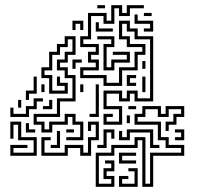

<svg xmlns="http://www.w3.org/2000/svg" viewBox="-20 -716 775 742"><path d="M380 -234V-276H416V-264H392V-246H440V-294H380V-366H452V-336H470V-366H512V-336H560V-564H500V-594H470V-624H452V-576H482V-546H542V-504H512V-444H452V-384H380V-414H290V-456H350V-474H320V-516H350V-534H290V-576H320V-666H392V-636H410V-696H452V-666H470V-696H536V-684H482V-654H440V-684H422V-624H380V-654H332V-564H302V-546H362V-504H332V-486H362V-444H302V-426H392V-396H440V-456H500V-516H530V-534H470V-564H440V-636H482V-606H512V-576H572V-324H500V-354H482V-324H440V-354H392V-306H452V-234ZM356 -684V-696H386V-684ZM536 -654V-666H566V-654ZM536 -594V-606H560V-624H500V-660H512V-636H572V-594ZM260 -600V-636H302V-600H290V-624H272V-600ZM350 -594V-630H362V-606H416V-594ZM236 -174V-186H290V-234H260V-264H242V-234H182V-204H140V-234H110V-276H200V-336H260V-414H230V-444H200V-486H230V-516H260V-564H242V-534H212V-504H182V-444H152V-426H182V-366H230V-384H200V-420H212V-396H242V-354H170V-414H140V-456H170V-516H200V-546H230V-576H272V-504H242V-474H212V-456H242V-426H272V-324H212V-264H122V-246H152V-216H170V-246H230V-276H272V-246H302V-174ZM380 -444V-546H410V-564H356V-576H422V-534H392V-456H410V-486H470V-504H416V-516H482V-474H422V-444ZM260 -450V-486H296V-474H272V-450ZM530 -450V-480H542V-450ZM470 -384V-426H506V-414H482V-396H506V-384ZM80 -330V-366H110V-420H122V-354H92V-330ZM530 -360V-420H542V-360ZM326 -264V-276H350V-390H362V-264ZM290 -360V-390H302V-360ZM140 -360V-390H152V-360ZM20 -264V-300H32V-276H80V-306H110V-336H146V-324H122V-294H92V-264ZM50 -300V-330H62V-300ZM146 -294V-306H170V-330H182V-294ZM350 6V-126H410V-156H500V-186H542V-6H560V-126H680V-144H620V-174H590V-234H500V-276H530V-306H602V-276H620V-306H692V-264H662V-234H632V-210H620V-246H650V-276H680V-294H632V-264H590V-294H542V-264H512V-246H602V-186H632V-156H692V-114H572V6H530V-174H512V-144H422V-114H362V-6H410V-24H380V-66H410V-84H386V-96H422V-54H392V-36H422V6ZM476 -294V-306H506V-294ZM470 -240V-270H482V-240ZM20 -114V-156H86V-144H32V-126H110V-174H50V-234H32V-180H20V-246H62V-186H122V-114ZM140 -114V-186H176V-174H152V-126H230V-156H302V-126H320V-186H350V-234H332V-210H320V-246H362V-174H332V-114H290V-144H242V-114ZM80 -204V-240H92V-216H116V-204ZM656 -174V-186H680V-204H656V-216H692V-174ZM236 -204V-216H266V-204ZM356 -144V-156H380V-216H422V-180H410V-204H392V-144ZM560 -144V-204H482V-174H440V-210H452V-186H470V-216H572V-156H596V-144ZM176 -144V-156H200V-210H212V-144ZM440 -84V-126H506V-114H452V-96H506V-84ZM440 6V-36H476V-24H452V-6H500V-54H476V-66H512V6Z"/></svg>

Font: Rubik Maze
Style: Regular
Weight: 400
Designer: Hubert and Fischer, NaN
Foundry: Hubert and Fischer, NaN
Version: Version 2.200